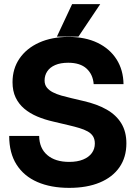

<svg xmlns="http://www.w3.org/2000/svg" viewBox="-20 -912 667 944"><path d="M320.3 11.7Q230.1 11.7 163.8 -17.1Q97.6 -45.9 61.4 -102.7Q25.2 -159.5 25.2 -243.8H172.5Q173.3 -183.2 212.5 -149.6Q251.6 -116 320.3 -116Q360.3 -116 388.5 -127.6Q416.8 -139.2 431.5 -159.5Q446.3 -179.9 446.3 -206.1Q446.3 -227.4 437.3 -241.9Q428.2 -256.3 411.1 -265.8Q394 -275.3 370.4 -282.4Q346.8 -289.6 317.8 -296.3L241.6 -314.3Q199.4 -323.9 163.1 -339.2Q126.9 -354.5 99.6 -377.4Q72.3 -400.4 56.9 -432.5Q41.6 -464.6 41.6 -507.8Q41.6 -574.2 76 -624.4Q110.4 -674.5 172.3 -702.5Q234.3 -730.5 316.6 -730.5Q399.6 -730.5 459.8 -701.4Q520 -672.3 553.1 -620.2Q586.2 -568.1 587.3 -498.4H440.6Q437 -545.9 405.7 -574.7Q374.3 -603.5 315.4 -603.5Q277.3 -603.5 251.4 -592.2Q225.5 -581 212.4 -561.2Q199.2 -541.5 199.2 -516Q199.2 -495.7 210.3 -481.7Q221.4 -467.7 240 -458.2Q258.6 -448.7 282 -442Q305.5 -435.3 329.9 -429.7L390.4 -415.4Q457.7 -400.1 504.7 -373.2Q551.7 -346.3 576.5 -305.4Q601.4 -264.5 601.4 -207.2Q601.4 -139 567.5 -89.9Q533.6 -40.8 470.6 -14.6Q407.6 11.7 320.3 11.7ZM259.8 -732.2 334.6 -891.8H472.9L365.8 -732.2Z"/></svg>

Font: Inter Display V
Style: Regular
Weight: 400
Designer: Rasmus Andersson
Foundry: rsms
Version: Version 3.015;git-src